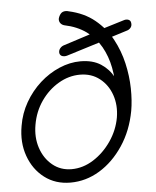

<svg xmlns="http://www.w3.org/2000/svg" viewBox="-53 -785 678 833"><g transform="rotate(-5 286.0 -368.5)"><path d="M220.7 2.9Q155.3 2.9 107.9 -33.2Q60.5 -69.3 39.1 -129.4Q17.6 -189.5 30.3 -260.7Q39.1 -314.5 65.9 -361.3Q92.8 -408.2 131.8 -443.4Q170.9 -478.5 216.8 -498Q262.7 -517.6 308.6 -517.6Q362.3 -517.6 397.5 -494.6Q432.6 -471.7 451.7 -435.5Q470.7 -399.4 475.6 -357.4L450.2 -372.1Q453.1 -427.7 443.4 -478Q433.6 -528.3 410.2 -569.8Q386.7 -611.3 347.7 -639.6Q308.6 -668 252 -679.7Q242.2 -682.6 236.3 -690.4Q230.5 -698.2 231.4 -709Q234.4 -721.7 242.2 -731Q250 -740.2 263.7 -740.2Q271.5 -740.2 276.4 -738.3Q343.8 -723.6 389.6 -686Q435.5 -648.4 462.9 -597.7Q490.2 -546.9 502.9 -491.2Q515.6 -435.5 516.6 -381.8Q517.6 -328.1 509.8 -284.2Q494.1 -199.2 450.7 -134.3Q407.2 -69.3 347.7 -33.2Q288.1 2.9 220.7 2.9ZM230.5 -54.7Q280.3 -54.7 325.7 -83.5Q371.1 -112.3 403.3 -159.2Q435.5 -206.1 445.3 -260.7Q454.1 -313.5 438.5 -358.9Q422.9 -404.3 387.2 -432.1Q351.6 -460 301.8 -460Q252.9 -460 208 -433.6Q163.1 -407.2 131.8 -362.3Q100.6 -317.4 90.8 -260.7Q81.1 -206.1 96.7 -159.2Q112.3 -112.3 147.5 -83.5Q182.6 -54.7 230.5 -54.7ZM252.9 -546.9Q241.2 -543.9 231.9 -547.4Q222.7 -550.8 220.7 -561.5Q219.7 -573.2 227.1 -582Q234.4 -590.8 246.1 -593.8L361.3 -630.9L406.2 -646.5L511.7 -678.7Q523.4 -682.6 532.7 -678.7Q542 -674.8 543 -664.1Q544.9 -652.3 538.1 -643.6Q531.2 -634.8 518.6 -631.8L434.6 -605.5L397.5 -591.8Z"/></g></svg>

Font: Quicksand
Style: Italic
Weight: 400
Designer: Andrew Paglinawan
Foundry: Andrew Paglinawan
Version: Version 3.006